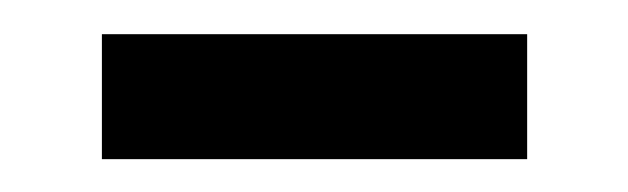

<svg xmlns="http://www.w3.org/2000/svg" viewBox="-20 -281 373 114"><path d="M40.5 -186.5V-260.7H293V-186.5Z"/></svg>

Font: Doulos SIL CyrE
Style: Regular
Weight: 400
Designer: Walt Agee, Victor Gaultney, Peter Martin, Debbi Hosken, Becca Hirsbrunner
Foundry: SIL International
Version: Version 5.000